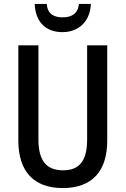

<svg xmlns="http://www.w3.org/2000/svg" viewBox="-20 -944 637 974"><path d="M441 -924H380C376 -874 342 -856 298 -856C252 -856 221 -874 217 -924H156C160 -832 212 -781 297 -781C380 -781 438 -837 441 -924ZM524 -231V-714H422V-237C422 -128 383 -80 300 -80C218 -80 175 -126 175 -236V-714H73V-231C73 -74 152 10 298 10C448 10 524 -76 524 -231Z"/></svg>

Font: Noto Sans Gurmukhi UI Condensed Medium
Style: Regular
Weight: 500
Width: 3
Designer: Jelle Bosma - Monotype Design Team
Foundry: Monotype Imaging Inc.
Version: Version 2.004